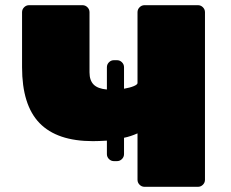

<svg xmlns="http://www.w3.org/2000/svg" viewBox="-20 -720 890 740"><path d="M770 -673V-27Q770 -16 762 -8Q754 0 743 0H537Q526 0 518 -8Q510 -16 510 -27V-206Q483 -194 458 -189V-126Q458 -115 450 -107Q442 -99 431 -99H419Q408 -99 400 -107Q392 -115 392 -126V-178Q358 -176 338 -176Q200 -176 132.5 -245.5Q65 -315 65 -461V-673Q65 -684 73 -692Q81 -700 92 -700H298Q309 -700 317 -692Q325 -684 325 -673V-441Q325 -410 341 -394Q357 -378 392 -375V-461Q392 -472 400 -480Q408 -488 419 -488H431Q442 -488 450 -480Q458 -472 458 -461V-378Q481 -382 495.5 -388Q510 -394 510 -400V-673Q510 -684 518 -692Q526 -700 537 -700H743Q754 -700 762 -692Q770 -684 770 -673Z"/></svg>

Font: Rubik Mono One
Style: Regular
Weight: 400
Designer: Hubert and Fischer with Elvire Volk Leonovitch (Cyrillic Expansion: Cyreal)
Foundry: Hubert and Fischer with Elvire Volk Leonovitch
Version: Version 2.000